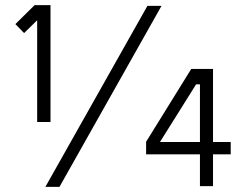

<svg xmlns="http://www.w3.org/2000/svg" viewBox="-20 -723 960 749"><path d="M177 -247H125V-644L74 -594L40 -629L115 -703H177ZM610 -700 212 6H157L555 -700ZM880 -121H811V3H760V-121H550V-170L726 -454H811V-169H880ZM760 -169V-394H745L604 -169Z"/></svg>

Font: Kulim Park
Style: Regular
Weight: 400
Designer: Noponies / Dale Sattler
Foundry: Noponies
Version: Version 1.000; ttfautohint (v1.8.3)